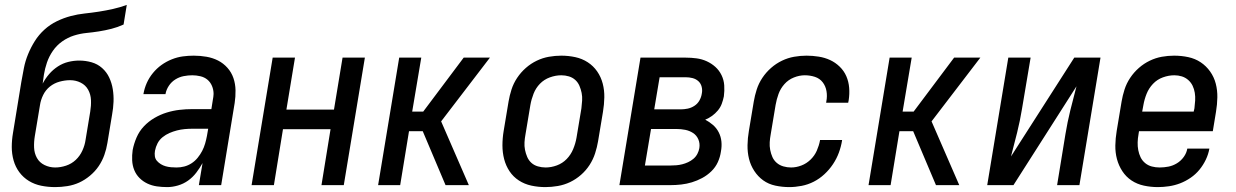

<svg xmlns="http://www.w3.org/2000/svg" viewBox="-20 -755 5040 783"><path d="M205 8Q176 8 148.5 2.5Q121 -3 98 -17Q75 -31 59 -52.5Q43 -74 35.5 -100.5Q28 -127 28 -155.5Q28 -184 33 -213L67 -421Q72 -449 77.5 -477.5Q83 -506 94.5 -534Q106 -562 122 -587.5Q138 -613 161 -634Q184 -655 212 -668.5Q240 -682 268.5 -689.5Q297 -697 325.5 -700Q354 -703 383 -707.5Q412 -712 441 -718.5Q470 -725 497 -735L484 -655Q460 -644 434.5 -637.5Q409 -631 383.5 -627Q358 -623 332.5 -620.5Q307 -618 281.5 -610Q256 -602 233.5 -586Q211 -570 195.5 -547.5Q180 -525 171.5 -500Q163 -475 159 -450Q158 -441 156.5 -432Q155 -423 154 -414Q165 -435 180.5 -453Q196 -471 216 -484Q236 -497 258.5 -502.5Q281 -508 303 -508Q329 -508 353.5 -501Q378 -494 396.5 -477.5Q415 -461 425.5 -438.5Q436 -416 440 -391Q444 -366 443 -340Q442 -314 437 -287L418 -172Q414 -147 405.5 -123Q397 -99 382.5 -77.5Q368 -56 347 -38.5Q326 -21 303 -10.5Q280 0 254.5 4Q229 8 205 8ZM205 -72Q227 -72 249.5 -79.5Q272 -87 289 -103Q306 -119 316 -141Q326 -163 329 -185L348 -300Q352 -324 351 -347Q350 -370 339.5 -389Q329 -408 309 -418Q289 -428 266 -428Q245 -428 223 -422Q201 -416 183.5 -402Q166 -388 156 -367.5Q146 -347 143 -326L122 -200Q118 -176 119 -153Q120 -130 130.5 -111Q141 -92 161.5 -82Q182 -72 205 -72Z M662 8Q640 8 619.5 5Q599 2 581 -6.5Q563 -15 549 -29Q535 -43 527.5 -61.5Q520 -80 519 -101Q518 -122 521 -143Q526 -169 537 -194.5Q548 -220 567 -240Q586 -260 610 -274Q634 -288 660 -296Q686 -304 712 -307Q738 -310 764 -310H842L848 -348Q849 -354 850 -360Q851 -366 851 -372Q851 -389 844.5 -404.5Q838 -420 826 -430Q814 -440 797.5 -444Q781 -448 764 -448Q747 -448 729 -444.5Q711 -441 695 -431Q679 -421 668.5 -405Q658 -389 655 -372V-371H565V-372Q569 -395 578.5 -416.5Q588 -438 603.5 -457Q619 -476 638.5 -490Q658 -504 680.5 -513Q703 -522 725.5 -525Q748 -528 770 -528Q797 -528 822.5 -523.5Q848 -519 869.5 -508Q891 -497 907.5 -478.5Q924 -460 932 -436.5Q940 -413 940.5 -387Q941 -361 937 -335L882 0H791L806 -90Q795 -70 780.5 -51Q766 -32 747 -18.5Q728 -5 705.5 1.5Q683 8 662 8ZM700 -72Q716 -72 731.5 -76Q747 -80 761 -89Q775 -98 786 -111.5Q797 -125 804.5 -139.5Q812 -154 816.5 -169.5Q821 -185 824 -201L829 -230H764Q749 -230 733 -228.5Q717 -227 701.5 -223Q686 -219 671 -212.5Q656 -206 643 -195.5Q630 -185 622.5 -170.5Q615 -156 612 -140Q610 -129 611.5 -118Q613 -107 620 -99Q627 -91 636 -85.5Q645 -80 655.5 -77Q666 -74 677.5 -73Q689 -72 700 -72Z M1006 0 1092 -520H1183L1148 -308H1342L1377 -520H1468L1382 0H1291L1328 -228H1134L1097 0Z M1797 0 1704 -220H1648L1612 0H1522L1608 -520H1698L1661 -300H1706L1871 -520H1978L1779 -260L1892 0Z M2204 8Q2175 8 2147 2Q2119 -4 2096 -19Q2073 -34 2058 -56.5Q2043 -79 2036 -106Q2029 -133 2029 -162Q2029 -191 2034 -221L2054 -341Q2058 -365 2066 -390Q2074 -415 2089 -437.5Q2104 -460 2124.5 -478Q2145 -496 2169 -507.5Q2193 -519 2218.5 -523.5Q2244 -528 2269 -528Q2298 -528 2326 -522Q2354 -516 2377 -501Q2400 -486 2415.5 -463.5Q2431 -441 2438 -414Q2445 -387 2444.5 -358Q2444 -329 2439 -299L2419 -179Q2415 -155 2407 -130Q2399 -105 2384.5 -82.5Q2370 -60 2349.5 -42Q2329 -24 2305 -12.5Q2281 -1 2255 3.5Q2229 8 2204 8ZM2205 -72Q2228 -72 2251 -80.5Q2274 -89 2291 -106.5Q2308 -124 2317.5 -147Q2327 -170 2331 -193L2351 -313Q2353 -329 2354 -345Q2355 -361 2352 -376Q2349 -391 2343 -405Q2337 -419 2326 -429Q2315 -439 2300 -443.5Q2285 -448 2269 -448Q2246 -448 2222.5 -439.5Q2199 -431 2182 -413.5Q2165 -396 2156 -373Q2147 -350 2143 -327L2123 -207Q2120 -191 2119 -175Q2118 -159 2121 -144Q2124 -129 2130 -115Q2136 -101 2147 -91Q2158 -81 2173.5 -76.5Q2189 -72 2205 -72Z M2714 0H2506L2592 -520H2776Q2799 -520 2821 -517Q2843 -514 2862.5 -505Q2882 -496 2897.5 -482Q2913 -468 2922.5 -448.5Q2932 -429 2933.5 -407Q2935 -385 2932 -362Q2929 -347 2923.5 -332Q2918 -317 2907.5 -304.5Q2897 -292 2884 -282.5Q2871 -273 2856 -267Q2873 -258 2887.5 -245.5Q2902 -233 2911 -215.5Q2920 -198 2922 -178Q2924 -158 2920 -137Q2917 -115 2907.5 -94Q2898 -73 2881 -56.5Q2864 -40 2843.5 -29Q2823 -18 2801.5 -11.5Q2780 -5 2758 -2.5Q2736 0 2714 0ZM2648 -309H2755Q2770 -309 2784.5 -312Q2799 -315 2812 -323.5Q2825 -332 2832.5 -345.5Q2840 -359 2842 -373Q2845 -387 2841.5 -401Q2838 -415 2828 -424Q2818 -433 2804.5 -436.5Q2791 -440 2776 -440H2670ZM2610 -80H2714Q2726 -80 2738 -81Q2750 -82 2762 -85Q2774 -88 2786 -93.5Q2798 -99 2808 -107.5Q2818 -116 2824 -127.5Q2830 -139 2832 -151Q2835 -170 2828 -186.5Q2821 -203 2806.5 -212.5Q2792 -222 2774.5 -225.5Q2757 -229 2738 -229H2635Z M3199 8Q3170 8 3142 2Q3114 -4 3092.5 -19.5Q3071 -35 3056 -58Q3041 -81 3034.5 -107.5Q3028 -134 3028.5 -163Q3029 -192 3034 -221L3054 -341Q3058 -365 3066 -390Q3074 -415 3089 -437.5Q3104 -460 3124.5 -478Q3145 -496 3169 -507.5Q3193 -519 3218.5 -523.5Q3244 -528 3269 -528Q3294 -528 3319 -524Q3344 -520 3365.5 -510Q3387 -500 3404.5 -483Q3422 -466 3431.5 -444Q3441 -422 3443 -397Q3445 -372 3441 -346L3439 -336H3349L3350 -342Q3354 -363 3350.5 -383.5Q3347 -404 3335 -419.5Q3323 -435 3303.5 -441.5Q3284 -448 3262 -448Q3240 -448 3217.5 -439Q3195 -430 3179 -412Q3163 -394 3155 -372Q3147 -350 3143 -327L3123 -207Q3120 -191 3119 -175Q3118 -159 3121 -143.5Q3124 -128 3130 -114.5Q3136 -101 3147.5 -91Q3159 -81 3174.5 -76.5Q3190 -72 3206 -72Q3227 -72 3248 -80Q3269 -88 3285.5 -104Q3302 -120 3311 -140.5Q3320 -161 3324 -182V-184H3414V-182Q3410 -157 3401 -132.5Q3392 -108 3377 -85.5Q3362 -63 3342 -44.5Q3322 -26 3298.5 -14Q3275 -2 3249 3Q3223 8 3199 8Z M3797 0 3704 -220H3648L3612 0H3522L3608 -520H3698L3661 -300H3706L3871 -520H3978L3779 -260L3892 0Z M4006 0 4092 -520H4183L4148 -312Q4140 -263 4128 -214.5Q4116 -166 4103 -117L4361 -520H4468L4382 0H4291L4325 -208Q4333 -257 4345 -305.5Q4357 -354 4370 -403L4113 0Z M4702 8Q4673 8 4645 2Q4617 -4 4594.5 -19Q4572 -34 4557 -57Q4542 -80 4535 -106.5Q4528 -133 4528.5 -162Q4529 -191 4534 -221L4554 -341Q4558 -365 4566 -390Q4574 -415 4589 -437.5Q4604 -460 4624.5 -478Q4645 -496 4669 -507.5Q4693 -519 4718 -523.5Q4743 -528 4768 -528Q4798 -528 4826 -522Q4854 -516 4876.5 -501Q4899 -486 4915 -463.5Q4931 -441 4938 -414Q4945 -387 4944.5 -358Q4944 -329 4939 -299L4926 -220H4625L4623 -207Q4620 -191 4619.5 -174.5Q4619 -158 4622 -142.5Q4625 -127 4631.5 -113.5Q4638 -100 4650 -90Q4662 -80 4677.5 -76Q4693 -72 4709 -72Q4727 -72 4745 -75.5Q4763 -79 4779.5 -89Q4796 -99 4807.5 -115Q4819 -131 4822 -149H4912Q4908 -126 4897.5 -104Q4887 -82 4871.5 -63Q4856 -44 4835.5 -30Q4815 -16 4793 -7.5Q4771 1 4747.5 4.5Q4724 8 4702 8ZM4848 -300 4851 -313Q4853 -329 4854 -345Q4855 -361 4852.5 -376.5Q4850 -392 4843.5 -405.5Q4837 -419 4825.5 -429Q4814 -439 4799.5 -443.5Q4785 -448 4769 -448Q4746 -448 4722.5 -439.5Q4699 -431 4682 -413Q4665 -395 4656 -372.5Q4647 -350 4643 -327L4638 -300Z"/></svg>

Font: Iosevka Term Curly Md Obl
Style: Regular
Weight: 500
Italic angle: -9°
Designer: Belleve Invis
Foundry: Belleve Invis
Version: Version 32.3.0